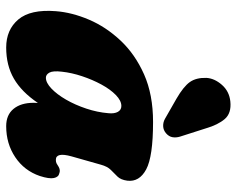

<svg xmlns="http://www.w3.org/2000/svg" viewBox="-94 -678 783 636"><g transform="rotate(90 298.0 -359.5)"><path d="M497.5 -204.5Q483 -152.5 509 -152.5Q516.5 -152.5 521 -155Q525.5 -157.5 532.5 -162Q543.5 -168 553.5 -164Q566 -161.5 569.2 -146Q572.5 -130.5 562.5 -99.5Q545 -48 500.2 -18Q455.5 12 397.5 12Q360 12 340 -12.5Q320 -37 320 -79Q320 -86 320.5 -93Q284 -39 240 -13.5Q196 12 137 12Q78 12 44 -28.2Q10 -68.5 16.5 -152Q20.5 -205.5 44.5 -262Q68.5 -318.5 113.8 -366.8Q159 -415 226 -444.8Q293 -474.5 383.5 -474.5Q498 -474.5 540.5 -451.8Q583 -429 578 -389Q575 -367.5 564.5 -356.8Q554 -346 542.5 -334.8Q531 -323.5 525 -301.5ZM217 -172.5Q213.5 -143 220 -131.2Q226.5 -119.5 237 -119.5Q253.5 -119.5 272.8 -137.8Q292 -156 309.5 -186.2Q327 -216.5 339.2 -253.2Q351.5 -290 354.5 -326.5Q356.5 -346.5 350 -358Q343.5 -369.5 330.5 -369.5Q313 -369.5 294.2 -351.2Q275.5 -333 259.5 -303.5Q243.5 -274 232 -239.5Q220.5 -205 217 -172.5ZM404.5 -650 432 -564Q436 -551 434 -539Q432 -527 421 -517.5Q410.5 -508.5 397.5 -508Q384.5 -507.5 373 -514L306.5 -552Q266 -575.5 251.2 -596.5Q236.5 -617.5 237.5 -651Q239 -678 260.5 -702.5Q282 -727 315.5 -730.5Q354.5 -734.5 373.8 -712Q393 -689.5 404.5 -650Z"/></g></svg>

Font: Fraunces 72pt S100 Black
Style: Italic
Weight: 900
Italic angle: -16°
Version: Version 1.000; ttfautohint (v1.8.3)